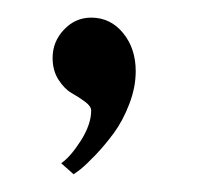

<svg xmlns="http://www.w3.org/2000/svg" viewBox="-20 -130 235 219"><path d="M84 -109.9Q106 -109.9 120.4 -92.3Q134.8 -74.7 134.8 -48.8Q134.8 -30.3 127.4 -11.2Q120.1 7.8 109.9 21.7Q99.6 35.6 89.1 46.6Q78.6 57.6 71.3 63.5L64 68.8L49.8 56.2Q60.5 48.8 72.3 30.3Q84 11.7 84 -3.9Q84 -8.8 77.1 -13.9Q70.3 -19 62 -23.7Q53.7 -28.3 46.9 -38.8Q40 -49.3 40 -64Q40 -82.5 53 -96.2Q65.9 -109.9 84 -109.9Z"/></svg>

Font: Rochester
Style: Regular
Weight: 400
Designer: Gillian Fisher
Foundry: Font Diner, Inc DBA Sideshow
Version: Version 1.005